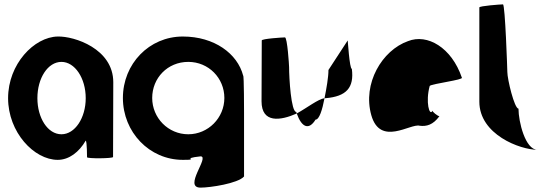

<svg xmlns="http://www.w3.org/2000/svg" viewBox="-20 -723 2533 878"><path d="M17 -274C17 -118 136 8 244 8C296 8 342 -28 372 -80C378 -76 378 -4 378 -4C378 3 497 2 497 -5L498 -347C498 -500 320 -558 244 -556C136 -554 17 -430 17 -274ZM151 -274C151 -366 199 -440 261 -440C322 -440 372 -366 372 -274C372 -184 323 -109 261 -109C198 -109 151 -184 151 -274Z M542 -275C542 -119 663 8 816 8C898 8 802 2 897 -8C941 -8 816 135 897 135C941 135 1068 116 1096 84V-208C1096 -208 1096 -380 1092 -377C1066 -478 960 -556 816 -556C662 -556 542 -431 542 -275ZM676 -275C676 -366 746 -440 841 -440C934 -440 1006 -366 1006 -275C1006 -184 932 -109 841 -109C749 -109 676 -184 676 -275Z M1176 -260C1176 -158 1263 -171 1337 -204C1336 -206 1336 -209 1335 -211C1311 -211 1302 -366 1302 -416C1302 -424 1294 -552 1283 -552C1273 -552 1177 -546 1177 -538C1177 -538 1176 -340 1176 -260ZM1337 -204C1360 -139 1393 -127 1423 -176C1440 -176 1454 -221 1464 -274C1435 -270 1384 -230 1337 -204ZM1464 -274H1469C1564 -282 1600 -322 1589 -408C1578 -408 1570 -546 1570 -538L1482 -403C1482 -370 1473 -319 1464 -274Z M1678 -196C1719 -52 1858 -160 1899 -148C1931 -144 1960 -152 1989 -191C1981 -193 1956 -212 1958 -217C1944 -188 1925 -257 1945 -330C1953 -340 2102 -358 2092 -368C2045 -506 1934 -570 1846 -535C1727 -493 1637 -341 1678 -196ZM1958 -217C1958 -217 1958 -218 1958 -218C1958 -218 1958 -217 1958 -217ZM1990 -192 1989 -191C1991 -191 1991 -191 1990 -190Z M2172 -258C2172 -108 2358 -38 2438 -38C2382 -38 2351 -167 2351 -226C2332 -227 2300 -361 2300 -394C2300 -401 2290 -703 2280 -703C2270 -703 2172 -696 2172 -689Z"/></svg>

Font: Ampere
Style: SCSuCnd
Weight: 400
Version: Version 1